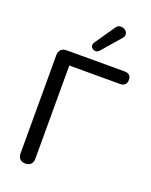

<svg xmlns="http://www.w3.org/2000/svg" viewBox="-172 -1036 890 1134"><g transform="rotate(20 273.0 -469.5)"><path d="M131 7Q109 7 97 -5.5Q85 -18 85 -41V-657Q85 -680 97.5 -692.5Q110 -705 133 -705H497Q517 -705 527.5 -695Q538 -685 538 -666Q538 -647 527.5 -636.5Q517 -626 497 -626H178V-41Q178 -18 166 -5.5Q154 7 131 7ZM317 -770Q308 -760 296.5 -759Q285 -758 276 -764.5Q267 -771 264.5 -781Q262 -791 269 -802L356 -929Q365 -942 377 -945Q389 -948 401 -944Q413 -940 420.5 -931.5Q428 -923 428.5 -911.5Q429 -900 419 -888Z"/></g></svg>

Font: Nunito Medium
Style: Regular
Weight: 500
Designer: Vernon Adams
Foundry: Vernon Adams
Version: Version 3.601